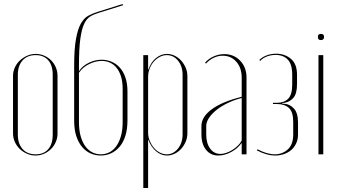

<svg xmlns="http://www.w3.org/2000/svg" viewBox="-20 -770 1687 958"><path d="M158 -501Q180 -501 200 -492.5Q220 -484 235 -469Q250 -454 258.5 -434Q267 -414 267 -391V-104Q267 -82 258.5 -62Q250 -42 235 -27Q220 -12 200 -3Q180 6 157 6Q135 6 114.5 -3Q94 -12 78.5 -27Q63 -42 54 -62Q45 -82 45 -104V-391Q45 -413 54 -433Q63 -453 79 -468Q95 -483 115.5 -492Q136 -501 158 -501ZM158 -495Q116 -495 92.5 -468.5Q69 -442 69 -397V-98Q69 -53 92.5 -26.5Q116 0 158 0Q198 0 220.5 -25.5Q243 -51 243 -98V-397Q243 -444 220.5 -469.5Q198 -495 158 -495Z M350 -169V-441Q350 -525 359 -575Q368 -625 383.5 -652.5Q399 -680 421.5 -692Q444 -704 471 -712L592 -750L594 -744L473 -706Q449 -699 430.5 -688Q412 -677 399.5 -650Q387 -623 380.5 -574Q374 -525 374 -441V-415Q392 -442 423.5 -457Q455 -472 487 -472Q512 -472 535.5 -462.5Q559 -453 577 -433.5Q595 -414 605.5 -384Q616 -354 616 -314V-170Q616 -125 605.5 -92Q595 -59 576.5 -37.5Q558 -16 534 -5Q510 6 483 6Q456 6 432 -4.5Q408 -15 389.5 -37Q371 -59 360.5 -91.5Q350 -124 350 -169ZM374 -407V-160Q374 -119 383 -88.5Q392 -58 407 -38.5Q422 -19 441.5 -9.5Q461 0 483 0Q505 0 524.5 -9.5Q544 -19 559 -39Q574 -59 583 -89.5Q592 -120 592 -161V-326Q592 -363 583.5 -389.5Q575 -416 560.5 -433Q546 -450 527.5 -458Q509 -466 488 -466Q457 -466 425 -450.5Q393 -435 374 -407Z M695 -495H719V-424H721Q733 -460 758.5 -480.5Q784 -501 813 -501Q833 -501 851.5 -492Q870 -483 884 -467.5Q898 -452 906.5 -432Q915 -412 915 -391V-105Q915 -83 906.5 -63Q898 -43 884 -27.5Q870 -12 851.5 -3Q833 6 813 6Q784 6 759 -15Q734 -36 721 -71H719V168H695ZM719 -108Q719 -87 727 -67.5Q735 -48 747.5 -33Q760 -18 777 -9Q794 0 812 0Q829 0 843 -7.5Q857 -15 868 -28.5Q879 -42 885 -60Q891 -78 891 -99V-397Q891 -439 868.5 -467Q846 -495 812 -495Q794 -495 777 -486Q760 -477 747 -462Q734 -447 726.5 -427.5Q719 -408 719 -387Z M985 -141Q985 -187 1037 -225Q1089 -263 1186 -287V-383Q1186 -431 1159.5 -461.5Q1133 -492 1091 -492Q1068 -492 1046 -481.5Q1024 -471 1008 -453L1003 -457Q1020 -477 1046 -488.5Q1072 -500 1099 -500Q1147 -500 1178.5 -467Q1210 -434 1210 -383V0H1186V-55H1184Q1166 -29 1133.5 -11.5Q1101 6 1069 6Q1031 6 1008 -22.5Q985 -51 985 -100ZM1080 -2Q1094 -2 1109.5 -7.5Q1125 -13 1139.5 -22Q1154 -31 1166.5 -43Q1179 -55 1186 -69V-281Q1150 -272 1117.5 -256.5Q1085 -241 1061 -222Q1037 -203 1023 -182Q1009 -161 1009 -141V-100Q1009 -55 1028.5 -28.5Q1048 -2 1080 -2Z M1353 6Q1310 6 1261 -20L1265 -25Q1313 0 1351 0Q1389 0 1416 -24.5Q1443 -49 1443 -99V-161Q1443 -212 1421.5 -231.5Q1400 -251 1362 -251H1342V-257H1362Q1397 -257 1417.5 -277Q1438 -297 1438 -348V-397Q1438 -450 1415.5 -473Q1393 -496 1355 -496Q1333 -496 1312.5 -488.5Q1292 -481 1278 -466L1274 -471Q1288 -485 1310 -493.5Q1332 -502 1358 -502Q1401 -502 1431.5 -476.5Q1462 -451 1462 -397V-351Q1462 -303 1444.5 -282.5Q1427 -262 1400 -257L1388 -256V-253L1400 -252Q1427 -250 1447 -228Q1467 -206 1467 -158V-99Q1467 -74 1457.5 -54Q1448 -34 1432.5 -21Q1417 -8 1396.5 -1Q1376 6 1353 6Z M1566 -586Q1566 -601 1581 -601Q1597 -601 1597 -586Q1597 -570 1581 -570Q1566 -570 1566 -586ZM1593 -495V0H1569V-495Z"/></svg>

Font: Moniqa Thin Display
Style: Regular
Weight: 100
Designer: Rajesh Rajput
Foundry: Rajesh Rajput
Version: Version 1.000